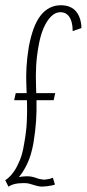

<svg xmlns="http://www.w3.org/2000/svg" viewBox="-32 -702 330 732"><path d="M0.5 10 -12 -15Q-7 -18 2 -25.8Q11 -33.5 22 -49.5Q33 -65.5 43.5 -90.8Q54 -116 60 -154Q68.5 -200 70.2 -238Q72 -276 71 -309.8Q70 -343.5 68.5 -376.5Q67 -409.5 69 -445.8Q71 -482 78 -524.5Q85.5 -563.5 96.2 -592.8Q107 -622 122 -641.8Q137 -661.5 156.8 -671.8Q176.5 -682 200 -682Q220 -682 234.8 -675.5Q249.5 -669 258.8 -657.5Q268 -646 273 -630.2Q278 -614.5 278.5 -595L245 -583.5Q245 -606 239.8 -622Q234.5 -638 224.2 -646.8Q214 -655.5 198 -655.5Q179.5 -655.5 163 -639.5Q146.5 -623.5 134 -594.5Q121.5 -565.5 114.5 -523.5Q107.5 -484 105.8 -449Q104 -414 105.2 -380.8Q106.5 -347.5 107.2 -313Q108 -278.5 105.5 -240.5Q103 -202.5 95.5 -156.5Q87 -109 71.5 -77Q56 -45 40 -27Q46 -28 54.2 -29Q62.5 -30 71 -30Q81 -30 89.5 -28.2Q98 -26.5 105.2 -23.8Q112.5 -21 119.5 -19.5Q126.5 -18 134.5 -17Q146 -17.5 155.2 -19.8Q164.5 -22 169.5 -24.5L177.5 1.5Q173 3.5 165.8 5Q158.5 6.5 148.8 7.8Q139 9 128.5 9.5Q118 9 110.5 7.2Q103 5.5 95.2 2.8Q87.5 0 78.8 -2Q70 -4 59 -4Q37.5 -4 23 -0.2Q8.5 3.5 0.5 10ZM22 -320 28 -347H178.5L172.5 -320Z"/></svg>

Font: Anybody ExtraCondensed ExtraLight
Style: Italic
Weight: 250
Width: 2
Italic angle: -10°
Version: Version 1.113;gftools[0.9.25]